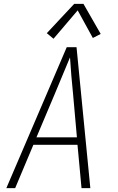

<svg xmlns="http://www.w3.org/2000/svg" viewBox="-20 -981 616 1001"><path d="M13 0H59L154 -226H384L405 0H451L403 -490L379 -735H328ZM381 -265H170L265 -490Q285 -538 305 -586Q325 -634 345 -682Q348 -634 352 -586Q356 -538 361 -490ZM259 -779 385 -927 464 -783 505 -804 415 -961H367L224 -808Z"/></svg>

Font: Iosevka Sparkle XLtObl
Style: Regular
Weight: 200
Italic angle: -9°
Designer: Belleve Invis
Foundry: Belleve Invis
Version: Version 4.5.0; ttfautohint (v1.8.3)